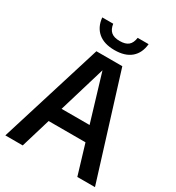

<svg xmlns="http://www.w3.org/2000/svg" viewBox="-219 -1071 1097 1200"><g transform="rotate(30 330.0 -471.0)"><path d="M526 0 462 -213H196L132 0H6.5L236.5 -740H423.5L653.5 0ZM228 -319.5H430L329 -656ZM162.5 -941.5H241.5Q247 -903.5 268 -885.8Q289 -868 330 -868Q371.5 -868 392.2 -885.8Q413 -903.5 418 -941.5H497Q490.5 -874.5 448 -838.5Q405.5 -802.5 330 -802.5Q254.5 -802.5 211.8 -838.8Q169 -875 162.5 -941.5Z"/></g></svg>

Font: Encode Sans Semi Condensed SmBd
Style: Regular
Weight: 600
Width: 4
Designer: Multiple Designers
Foundry: Impallari Type
Version: Version 2.000